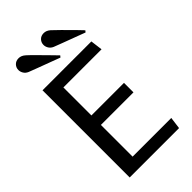

<svg xmlns="http://www.w3.org/2000/svg" viewBox="-286 -1047 1133 1133"><g transform="rotate(-45 280.5 -480.5)"><path d="M64.5 0ZM493.2 0H81.1V-727.5H488.8L498.5 -652.3H180.2V-418.5H452.1V-339.4H180.2V-74.7H502.9ZM365.7 -944.3Q374 -937.5 410.2 -901.4Q446.3 -865.2 478.5 -832.5L510.3 -799.3L502 -789.1L456.5 -806.2Q411.1 -823.2 362.8 -841.3Q314.5 -859.4 309.1 -861.8Q292 -869.1 283.2 -883.3Q274.4 -897.5 274.4 -912.6Q274.4 -932.6 288.1 -947Q301.8 -961.4 324.7 -961.4Q346.2 -961.4 365.7 -944.3ZM156.2 -944.3Q164.6 -937.5 200.7 -901.4Q236.8 -865.2 268.6 -832.5L300.8 -799.3L292.5 -789.1L247.1 -806.2Q201.7 -823.2 153.3 -841.3Q105 -859.4 99.6 -861.8Q82.5 -869.1 73.7 -883.3Q64.9 -897.5 64.9 -912.6Q64.9 -932.6 78.6 -947Q92.3 -961.4 115.2 -961.4Q136.7 -961.4 156.2 -944.3Z"/></g></svg>

Font: Coda
Style: Regular
Weight: 400
Designer: vernon adams
Foundry: vernon adams
Version: Version 2.001; ttfautohint (v0.8) -r 50 -G 200 -x